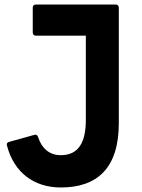

<svg xmlns="http://www.w3.org/2000/svg" viewBox="-20 -778 627 850"><path d="M249 52C410 52 506 -33 506 -233V-744C506 -753 500 -758 492 -758H139C130 -758 125 -753 125 -744V-634C125 -626 130 -620 139 -620H360V-248C360 -154 332 -91 249 -91C199 -91 165 -121 149 -170C147 -177 143 -182 136 -182L132 -181L21 -150C14 -148 10 -145 10 -138L11 -133C42 -14 131 52 249 52Z"/></svg>

Font: LINE Seed JP_OTF Bold
Style: Regular
Weight: 700
Designer: LINE & Fontrix & Fontworks
Version: Version 1.009